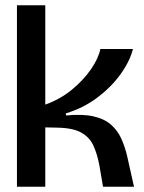

<svg xmlns="http://www.w3.org/2000/svg" viewBox="-20 -705 544 725"><path d="M44 0V-685H151V-310Q207 -330 251 -366Q295 -402 323.5 -443.5Q352 -485 359 -520H482Q470 -473 435 -424.5Q400 -376 347.5 -336.5Q295 -297 229 -277V-269Q292 -275 333.5 -265.5Q375 -256 400 -233.5Q425 -211 438.5 -180.5Q452 -150 460 -116L486 0H369L355 -82Q347 -124 332.5 -155.5Q318 -187 286.5 -204.5Q255 -222 196 -223L151 -224V0Z"/></svg>

Font: Bricolage Grotesque 48pt Medium
Style: Regular
Weight: 500
Designer: Mathieu Triay
Foundry: Atelier Triay
Version: Version 1.000; ttfautohint (v1.8.4.7-5d5b);gftools[0.9.32]